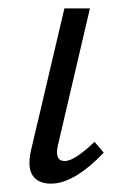

<svg xmlns="http://www.w3.org/2000/svg" viewBox="-20 -434 299 459"><path d="M102 5Q71 5 58 -14.5Q45 -34 54 -74L134 -414H195L119 -89Q109 -49 135 -49Q158 -49 206 -95L228 -69Q157 5 102 5Z"/></svg>

Font: EauTestInfant
Style: Italic
Weight: 400
Italic angle: -12°
Designer: Christian Thalmann (Catharsis Fonts)
Version: Version 0.001;PS 000.001;hotconv 1.0.88;makeotf.lib2.5.64775